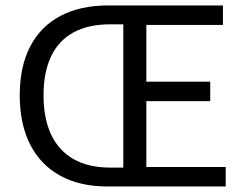

<svg xmlns="http://www.w3.org/2000/svg" viewBox="-20 -676 887 696"><path d="M368.9 0Q269.5 0 198.3 -39.1Q127 -78.1 89.3 -152.2Q51.6 -226.3 51.6 -330.5Q51.6 -434.8 89.5 -507.7Q127.4 -580.6 199.4 -618.4Q271.3 -656.3 372.6 -656.3H788.2V-585.6H510.5V-380H742.1V-309.3H510.5V-70.7H798.2V0ZM378.8 -68.5H427V-587.8H378.8Q299.9 -587.8 246.1 -558.4Q192.4 -528.9 165.1 -471.4Q137.8 -413.8 137.8 -330.5Q137.8 -247.2 165.1 -188.8Q192.4 -130.4 246.1 -99.5Q299.9 -68.5 378.8 -68.5Z"/></svg>

Font: Source Sans 3 Variable
Style: Regular
Weight: 200
Designer: Paul D. Hunt
Foundry: Adobe Systems Incorporated
Version: Version 3.026